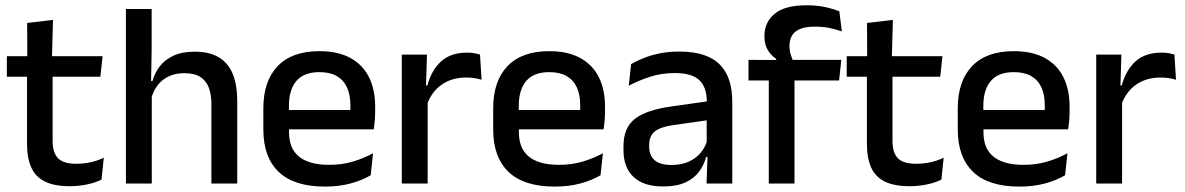

<svg xmlns="http://www.w3.org/2000/svg" viewBox="-20 -696 4492 728"><path d="M244 10Q185.5 10 150 -7.8Q114.5 -25.5 98.5 -61.2Q82.5 -97 82.5 -150.5V-449.5H179.5V-162Q179.5 -117 200 -96Q220.5 -75 269 -75Q298 -75 324.5 -81Q351 -87 373.5 -98L365 -15Q341 -3 309.5 3.5Q278 10 244 10ZM6 -405V-483H369L360.5 -405ZM83.5 -474.5 83 -609 181 -620.5 177 -474.5Z M781.5 0V-302Q781.5 -337.5 771.8 -363.5Q762 -389.5 739.8 -404Q717.5 -418.5 679 -418.5Q643.5 -418.5 617.8 -405.5Q592 -392.5 576 -370.5Q560 -348.5 553 -320.5L533.5 -388.5H558Q566.5 -419.5 586 -444.8Q605.5 -470 638 -485Q670.5 -500 717.5 -500Q775 -500 810.5 -478.2Q846 -456.5 862.8 -415Q879.5 -373.5 879.5 -313V0ZM457.5 0V-662H555V-506L552.5 -365L555.5 -358V0Z M1212 11.5Q1095 11.5 1036.8 -44.2Q978.5 -100 978.5 -205V-285Q978.5 -388.5 1032.8 -445.2Q1087 -502 1191 -502Q1261.5 -502 1308.5 -476.2Q1355.5 -450.5 1379 -403.5Q1402.5 -356.5 1402.5 -292V-273.5Q1402.5 -256.5 1401 -239Q1399.5 -221.5 1397 -205.5H1307Q1308 -231.5 1308.2 -254.5Q1308.5 -277.5 1308.5 -296.5Q1308.5 -337 1295.5 -365Q1282.5 -393 1256.5 -407.8Q1230.5 -422.5 1191 -422.5Q1132.5 -422.5 1104 -389.2Q1075.5 -356 1075.5 -294.5V-248.5L1076 -237V-193.5Q1076 -166 1084.2 -143.5Q1092.5 -121 1110.8 -104.8Q1129 -88.5 1158 -79.8Q1187 -71 1228.5 -71Q1275.5 -71 1316.8 -83Q1358 -95 1394.5 -115L1385.5 -31.5Q1352.5 -12 1308.8 -0.2Q1265 11.5 1212 11.5ZM1030.5 -205.5V-279H1377V-205.5Z M1597.5 -295.5 1576.5 -372H1600.5Q1616 -430 1652.5 -463.2Q1689 -496.5 1752 -496.5Q1767 -496.5 1778.8 -494.2Q1790.5 -492 1800 -489L1806 -393.5Q1794 -397.5 1779 -399.8Q1764 -402 1746.5 -402Q1693 -402 1654 -374.5Q1615 -347 1597.5 -295.5ZM1503.5 0V-489H1599L1594.5 -346.5L1601.5 -339.5V0Z M2083.5 11.5Q1966.5 11.5 1908.2 -44.2Q1850 -100 1850 -205V-285Q1850 -388.5 1904.2 -445.2Q1958.5 -502 2062.5 -502Q2133 -502 2180 -476.2Q2227 -450.5 2250.5 -403.5Q2274 -356.5 2274 -292V-273.5Q2274 -256.5 2272.5 -239Q2271 -221.5 2268.5 -205.5H2178.5Q2179.5 -231.5 2179.8 -254.5Q2180 -277.5 2180 -296.5Q2180 -337 2167 -365Q2154 -393 2128 -407.8Q2102 -422.5 2062.5 -422.5Q2004 -422.5 1975.5 -389.2Q1947 -356 1947 -294.5V-248.5L1947.5 -237V-193.5Q1947.5 -166 1955.8 -143.5Q1964 -121 1982.2 -104.8Q2000.5 -88.5 2029.5 -79.8Q2058.5 -71 2100 -71Q2147 -71 2188.2 -83Q2229.5 -95 2266 -115L2257 -31.5Q2224 -12 2180.2 -0.2Q2136.5 11.5 2083.5 11.5ZM1902 -205.5V-279H2248.5V-205.5Z M2659 0 2663 -116 2659.5 -131V-285L2660 -309.5Q2660 -366 2631.2 -392.5Q2602.5 -419 2539 -419Q2487.5 -419 2443.5 -404.5Q2399.5 -390 2364 -371L2373 -453Q2393 -464.5 2420 -475.5Q2447 -486.5 2481 -493.5Q2515 -500.5 2555.5 -500.5Q2611 -500.5 2649.5 -487.2Q2688 -474 2711.5 -449Q2735 -424 2745.8 -389Q2756.5 -354 2756.5 -311V0ZM2493.5 11Q2421 11 2382.5 -24.8Q2344 -60.5 2344 -126.5V-141.5Q2344 -211.5 2387.2 -245.2Q2430.5 -279 2523.5 -292L2670.5 -313L2676 -242L2535 -222Q2484.5 -215 2463 -197.8Q2441.5 -180.5 2441.5 -147V-140Q2441.5 -106.5 2462.2 -88.5Q2483 -70.5 2525.5 -70.5Q2564.5 -70.5 2592.5 -83.5Q2620.5 -96.5 2638 -118.2Q2655.5 -140 2662 -166.5L2675.5 -101H2657.5Q2649.5 -71 2631 -45.5Q2612.5 -20 2579.2 -4.5Q2546 11 2493.5 11Z M3038 -676Q3076 -676 3106.8 -669.5Q3137.5 -663 3162.5 -653L3172 -577Q3148.5 -585 3124.2 -590Q3100 -595 3070 -595Q3034.5 -595 3013.2 -586Q2992 -577 2982.8 -560.8Q2973.5 -544.5 2973.5 -522V-520Q2973.5 -504 2978 -489.5Q2982.5 -475 2988 -463.5L2923 -461.5V-473Q2904.5 -484.5 2891.5 -505.8Q2878.5 -527 2878.5 -557V-559.5Q2878.5 -612 2917.5 -644Q2956.5 -676 3038 -676ZM2895 0V-440.5H2992.5V0ZM2818 -391V-469L2932.5 -468.5L2972.5 -469H3170L3161.5 -391Z M3428.5 10Q3370 10 3334.5 -7.8Q3299 -25.5 3283 -61.2Q3267 -97 3267 -150.5V-449.5H3364V-162Q3364 -117 3384.5 -96Q3405 -75 3453.5 -75Q3482.5 -75 3509 -81Q3535.5 -87 3558 -98L3549.5 -15Q3525.5 -3 3494 3.5Q3462.5 10 3428.5 10ZM3190.5 -405V-483H3553.5L3545 -405ZM3268 -474.5 3267.5 -609 3365.5 -620.5 3361.5 -474.5Z M3845 11.5Q3728 11.5 3669.8 -44.2Q3611.5 -100 3611.5 -205V-285Q3611.5 -388.5 3665.8 -445.2Q3720 -502 3824 -502Q3894.5 -502 3941.5 -476.2Q3988.5 -450.5 4012 -403.5Q4035.5 -356.5 4035.5 -292V-273.5Q4035.5 -256.5 4034 -239Q4032.5 -221.5 4030 -205.5H3940Q3941 -231.5 3941.2 -254.5Q3941.5 -277.5 3941.5 -296.5Q3941.5 -337 3928.5 -365Q3915.5 -393 3889.5 -407.8Q3863.5 -422.5 3824 -422.5Q3765.5 -422.5 3737 -389.2Q3708.5 -356 3708.5 -294.5V-248.5L3709 -237V-193.5Q3709 -166 3717.2 -143.5Q3725.5 -121 3743.8 -104.8Q3762 -88.5 3791 -79.8Q3820 -71 3861.5 -71Q3908.5 -71 3949.8 -83Q3991 -95 4027.5 -115L4018.5 -31.5Q3985.5 -12 3941.8 -0.2Q3898 11.5 3845 11.5ZM3663.5 -205.5V-279H4010V-205.5Z M4230.5 -295.5 4209.5 -372H4233.5Q4249 -430 4285.5 -463.2Q4322 -496.5 4385 -496.5Q4400 -496.5 4411.8 -494.2Q4423.5 -492 4433 -489L4439 -393.5Q4427 -397.5 4412 -399.8Q4397 -402 4379.5 -402Q4326 -402 4287 -374.5Q4248 -347 4230.5 -295.5ZM4136.5 0V-489H4232L4227.5 -346.5L4234.5 -339.5V0Z"/></svg>

Font: Anek Gujarati Medium
Style: Regular
Weight: 500
Designer: Mrunmayee Ghaisas (Gujarati), Yesha Goshar (Latin)
Foundry: Ek Type
Version: Version 1.003